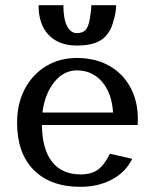

<svg xmlns="http://www.w3.org/2000/svg" viewBox="-20 -728 599 742"><path d="M429 -708H333Q333 -690 327.5 -657Q322 -624 310.5 -612Q299 -600 277 -600Q253 -600 239 -627.5Q225 -655 225 -708H129Q129 -634 168 -593Q207 -552 277 -552Q336 -552 368.5 -572Q401 -592 415 -635Q429 -678 429 -708ZM512 -245Q517 -322 489 -380.5Q461 -439 406 -471.5Q351 -504 277 -504Q210 -504 157.5 -472Q105 -440 75.5 -383.5Q46 -327 46 -254Q46 -136 110.5 -71Q175 -6 291 -6Q360 -6 413 -34.5Q466 -63 491 -114L405 -134Q383 -90 358 -72Q333 -54 291 -54Q220 -54 181.5 -102.5Q143 -151 142 -245ZM417 -293H144Q153 -365 189.5 -410.5Q226 -456 277 -456Q336 -456 374 -412.5Q412 -369 417 -293Z"/></svg>

Font: LXGW Marker Gothic
Style: Regular
Weight: 400
Version: Version 1.001